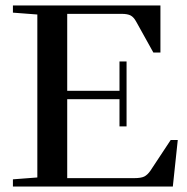

<svg xmlns="http://www.w3.org/2000/svg" viewBox="-20 -683 685 703"><path d="M27.3 0V-26.4L116.7 -33.2V-629.9L27.3 -636.7V-663.1H567.4V-490.7H541.5L478.5 -604Q469.7 -620.1 458.5 -626.2Q447.3 -632.3 424.8 -632.3H226.1V-350.6H417.5V-458H443.4V-220.2H417.5V-319.8H226.1V-30.8H472.2Q496.1 -30.8 508.1 -36.6Q520 -42.5 530.8 -58.1L605 -170.4H630.9L612.8 0Z"/></svg>

Font: Elstob 14pt Medium
Style: Regular
Weight: 500
Designer: Peter S. Baker
Version: Version 1.015